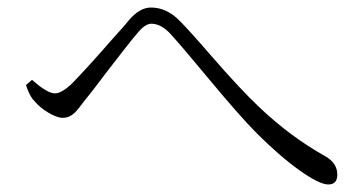

<svg xmlns="http://www.w3.org/2000/svg" viewBox="-20 -599 966 510"><path d="M852 -109C868 -109 876 -118 876 -135C876 -156 865 -172 844 -184C783 -218 725 -261 669 -314C636 -345 593 -391 540 -452C502 -496 474 -527 456 -545C433 -568 408 -579 381 -579C361 -579 342 -568 323 -546C316 -537 302 -521 281 -498C226 -435 189 -395 170 -376C152 -359 137 -351 126 -351C112 -351 92 -363 65 -387L49 -373C50 -372 50 -370 51 -367C58 -348 65 -336 72 -330C81 -319 93 -309 108 -300C123 -291 136 -286 147 -286C158 -286 168 -290 178 -299C184 -305 194 -317 208 -336C219 -349 238 -374 266 -411C306 -463 332 -496 345 -511C359 -528 371 -536 382 -536C398 -536 414 -528 430 -512C453 -487 486 -448 530 -395C588 -325 632 -275 662 -245C702 -205 740 -172 775 -147C810 -122 836 -109 852 -109Z"/></svg>

Font: AllPunType Light
Style: Regular
Weight: 300
Version: 1.0